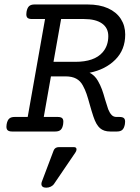

<svg xmlns="http://www.w3.org/2000/svg" viewBox="-20 -600 640 876"><path d="M551.3 -442.4Q551.3 -373 506.3 -327.9Q461.4 -282.7 388.7 -268.1Q412.1 -256.8 426.8 -231Q438 -211.4 445.1 -192.1Q452.1 -172.9 459.5 -146Q467.8 -118.2 473.6 -101.6Q480.5 -84.5 489.3 -75.4Q498 -66.4 511.2 -66.4H524.9Q538.6 -66.4 544.7 -61.5Q550.8 -56.6 550.8 -44.9Q550.8 -37.6 549.8 -33.2Q546.4 -15.1 538.1 -7.6Q529.8 0 513.2 0H482.9Q453.6 0 436 -15.4Q418.5 -30.8 406.2 -67.9Q397.9 -92.8 389.6 -122.6Q381.8 -151.4 375 -171.4Q368.2 -191.4 357.9 -210Q346.7 -231 327.6 -241.2Q308.6 -251.5 279.3 -251.5H212.4L179.7 -66.4H243.2Q256.8 -66.4 262.9 -61.5Q269 -56.6 269 -44.9Q269 -37.6 268.1 -33.2Q265.1 -15.1 256.8 -7.6Q248.5 0 231.9 0H35.6Q22 0 15.6 -5.1Q9.3 -10.3 9.3 -22Q9.3 -25.4 10.3 -33.2Q13.7 -51.3 22 -58.8Q30.3 -66.4 46.9 -66.4H106.4L185.5 -513.2H126Q112.3 -513.2 106.2 -518.1Q100.1 -522.9 100.1 -534.7Q100.1 -542 101.1 -546.4Q104.5 -564.5 112.8 -572Q121.1 -579.6 137.7 -579.6H379.9Q434.1 -579.6 472.7 -562.3Q511.2 -544.9 531.2 -513.9Q551.3 -482.9 551.3 -442.4ZM224.1 -317.9H323.2Q410.6 -317.9 448.2 -361.3Q474.1 -391.1 474.1 -435.1Q474.1 -472.7 445.3 -492.9Q416.5 -513.2 362.8 -513.2H258.8ZM329.1 81.5Q329.1 88.9 323.7 96.2L227.1 238.3Q221.7 246.6 211.9 251.5Q202.1 256.3 190.9 256.3Q180.2 256.3 174.6 252Q168.9 247.6 168.9 239.3Q168.9 234.4 170.9 229L224.6 86.9Q227.5 79.1 233.6 75.2Q239.7 71.3 248 71.3H317.4Q329.1 71.3 329.1 81.5Z"/></svg>

Font: Courier Prime
Style: Italic
Weight: 400
Italic angle: -10°
Designer: Alan Dague-Greene
Foundry: Quote-Unquote Apps
Version: Version 3.018